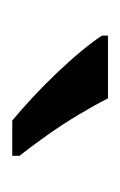

<svg xmlns="http://www.w3.org/2000/svg" viewBox="40 -846 200 321"><g transform="rotate(90 140.5 -686.0)"><path d="M145 -766Q156 -744 172.5 -716.5Q189 -689 207.5 -663Q226 -637 241 -618V-606H182Q165 -620 144 -639.5Q123 -659 102.5 -680.5Q82 -702 65.5 -722Q49 -742 40 -756V-766Z"/></g></svg>

Font: Noto Sans Myanmar
Style: Regular
Weight: 400
Designer: Monotype Design Team
Foundry: Monotype Imaging Inc.
Version: Version 2.107